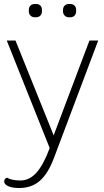

<svg xmlns="http://www.w3.org/2000/svg" viewBox="-20 -754 525 966"><path d="M474 -550 251 42Q221 121 179.5 156.5Q138 192 77 192Q43 192 22 183Q1 174 1 159Q1 144 16 140Q38 154 83 154Q128 154 163.5 114.5Q199 75 230 -9L14 -550H58L250 -73L430 -550ZM125 -697V-704Q125 -718 133.5 -726Q142 -734 155 -734H161Q175 -734 183 -726Q191 -718 191 -704V-697Q191 -684 183 -675.5Q175 -667 161 -667H155Q142 -667 133.5 -675.5Q125 -684 125 -697ZM297 -697V-704Q297 -718 305.5 -726Q314 -734 327 -734H333Q347 -734 355 -726Q363 -718 363 -704V-697Q363 -684 355 -675.5Q347 -667 333 -667H327Q314 -667 305.5 -675.5Q297 -684 297 -697Z"/></svg>

Font: Krub ExtraLight
Style: Regular
Weight: 275
Designer: Ekaluck Peanpanawate
Foundry: Cadson Demak Co.,Ltd.
Version: Version 1.000; ttfautohint (v1.6)